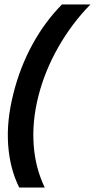

<svg xmlns="http://www.w3.org/2000/svg" viewBox="-20 -695 428 865"><path d="M66.7 150Q24.2 65 16.7 -42.9Q9.2 -150.8 40 -271.7Q69.2 -390 125.4 -493.3Q181.7 -596.7 259.2 -675H387.5Q302.5 -588.3 241.7 -480.8Q180.8 -373.3 152.5 -260Q124.2 -147.5 131.7 -42.5Q139.2 62.5 181.7 150Z"/></svg>

Font: Funnel Sans SemiBold
Style: Italic
Weight: 600
Italic angle: -14.036°
Designer: NORD ID, Kristian Moeller
Foundry: Dicotype
Version: Version 1.000